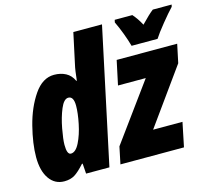

<svg xmlns="http://www.w3.org/2000/svg" viewBox="-109 -899 1157 1042"><g transform="rotate(-15 469.5 -378.0)"><path d="M14 -156Q14 -231 38.5 -327.5Q63 -424 110.5 -493.5Q158 -563 223 -563Q260 -563 288.5 -548Q317 -533 332 -500H335Q341 -559 348 -588L385 -760H546L384 0H253L249 -57H245Q212 -20 188 -5Q164 10 129 10Q76 10 45 -34.5Q14 -79 14 -156ZM296 -370Q296 -423 266 -423Q241 -423 221.5 -376.5Q202 -330 191 -270.5Q180 -211 180 -181Q180 -126 202 -126Q229 -126 250.5 -169Q272 -212 284 -270.5Q296 -329 296 -370ZM466 -96 700 -417H544L573 -553H913L891 -449L666 -136H831L803 0H446ZM616 -752 619 -766H718Q743 -738 763 -700Q808 -747 833 -766H939L936 -754Q911 -728 872.5 -680.5Q834 -633 817 -606H671Q662 -639 647 -679Q632 -719 616 -752Z"/></g></svg>

Font: Noto Sans UI CondBlack
Style: Italic
Weight: 900
Width: 3
Italic angle: -12°
Designer: Monotype Design Team
Foundry: Monotype Imaging Inc.
Version: Version 1.001